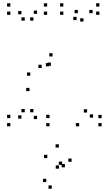

<svg xmlns="http://www.w3.org/2000/svg" viewBox="-20 -760 660 1170"><path d="M279.7 -355.7V-375.7H259.7V-355.7ZM290 -358.8V-378.8H270V-358.8ZM544.3 -679.5V-699.5H524.3V-679.5ZM488.7 -628.7V-648.7H468.7V-628.7ZM585.7 -669.5V-689.5H565.7V-669.5ZM585.7 -720V-740H565.7V-720ZM366 -720V-740H346V-720ZM366 -669.5V-689.5H346V-669.5ZM446.7 -637.5V-657.5H426.7V-637.5ZM454.5 -679.5V-699.5H434.5V-679.5ZM164.8 -298.5V-318.5H144.8V-298.5ZM159.7 -204.5V-224.5H139.7V-204.5ZM281.7 10V-10H261.7V10ZM281.7 -40.5V-60.5H261.7V-40.5ZM183.7 -75.8V-95.8H163.7V-75.8ZM206 -34.3V-54.3H186V-34.3ZM206 -675.7V-695.7H186V-675.7ZM183.7 -634.2V-654.2H163.7V-634.2ZM267.3 -669.5V-689.5H247.3V-669.5ZM267.3 -720V-740H247.3V-720ZM43 -720V-740H23V-720ZM43 -669.5V-689.5H23V-669.5ZM130.7 -634.2V-654.2H110.7V-634.2ZM110.7 -672.8V-692.8H90.7V-672.8ZM110.7 -37.2V-57.2H90.7V-37.2ZM130.7 -75.8V-95.8H110.7V-75.8ZM43 -40.5V-60.5H23V-40.5ZM43 10V-10H23V10ZM599.5 10V-10H579.5V10ZM599.5 -39.8V-59.8H579.5V-39.8ZM510.8 -74.2V-94.2H490.8V-74.2ZM547.2 -43.2V-63.2H527.2V-43.2ZM300.3 -415.8V-435.8H280.3V-415.8ZM234 -345.5V-365.5H214V-345.5ZM462.3 10V-10H442.3V10ZM416.3 226V206H396.3V226ZM338.7 139.2V119.2H318.7V139.2ZM268.3 203.3V183.3H248.3V203.3ZM339.7 267.8V247.8H319.7V267.8ZM375.7 259.7V239.7H355.7V259.7ZM358.7 244.7V224.7H338.7V244.7ZM262.3 349.5V329.5H242.3V349.5ZM295.5 390V370H275.5V390Z"/></svg>

Font: Monaspace Xenon Dots Var
Style: Regular
Weight: 400
Designer: Riley Cran and the Lettermatic Team
Version: Version 1.100 (Monaspace Xenon Dots)